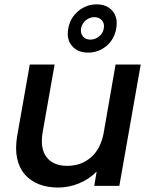

<svg xmlns="http://www.w3.org/2000/svg" viewBox="-20 -844 689 872"><path d="M619.1 -550.8 522 0H408.2L418.9 -64.9Q386.2 -30.8 339.6 -11.5Q293 7.8 244.1 7.8Q195.3 7.8 156.7 -7.3Q118.2 -22.5 92.5 -52Q66.9 -81.5 57.6 -125.5Q48.3 -169.4 58.1 -227.1L115.2 -550.8H228L173.8 -244.1Q161.1 -169.9 191.4 -130.4Q221.7 -90.8 285.2 -90.8Q348.1 -90.8 392.1 -128.4Q436 -166 450.2 -236.8L504.9 -550.8ZM451.2 -714.8Q455.6 -737.3 442.9 -751.7Q430.2 -766.1 408.2 -766.1Q386.7 -766.1 369.6 -751.7Q352.5 -737.3 348.1 -714.8Q344.7 -692.9 356.9 -678.5Q369.1 -664.1 390.1 -664.1Q412.1 -664.1 429.9 -678.5Q447.8 -692.9 451.2 -714.8ZM290 -713.9Q298.8 -763.7 335.7 -793.9Q372.6 -824.2 418.9 -824.2Q465.8 -824.2 491.2 -793.9Q516.6 -763.7 507.8 -713.9Q499 -664.6 462.9 -634.8Q426.8 -605 379.9 -605Q333.5 -605 307.4 -635Q281.2 -665 290 -713.9Z"/></svg>

Font: SVN-Poppins Medium
Style: Italic
Weight: 500
Italic angle: -10°
Designer: Ninad Kale (Devanagari), Jonny Pinhorn (Latin)
Foundry: Indian Type Foundry
Version: Version 3.002 2017